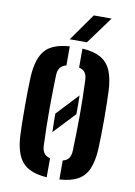

<svg xmlns="http://www.w3.org/2000/svg" viewBox="-87 -824 625 889"><g transform="rotate(10 225.5 -380.0)"><path d="M185.6 -202.8Q185.3 -224.4 184.7 -246.1Q184.2 -267.7 184.2 -289.3L280.1 -391.7Q280.9 -369 280.9 -347.5Q280.9 -326 280.9 -303.8ZM42.2 -162Q40.9 -186.8 40.3 -222.3Q39.7 -257.7 39.7 -297.2Q39.7 -336.6 40.3 -373.6Q40.9 -410.7 42.2 -438.4Q47.2 -524.3 81.5 -563.4Q115.8 -602.6 196.1 -607.7V-518.2Q175.8 -512.8 166.6 -499.8Q157.4 -486.7 156.7 -465.2Q155.5 -430 154.8 -390.1Q154 -350.2 153.9 -307.7Q153.8 -265.2 154.7 -221.8Q155.5 -178.3 157.3 -135.4Q158 -112.9 167.1 -99.7Q176.3 -86.4 196.1 -81.6V7.7Q115.2 2.4 80.8 -37.5Q46.4 -77.4 42.2 -162ZM255.7 7.7V-81.6Q275.8 -86.6 284.4 -99.8Q293.1 -112.9 293.8 -134.7Q295.3 -179.7 296.1 -220.7Q297 -261.8 297.1 -301.5Q297.2 -341.3 296.4 -381.9Q295.5 -422.4 293.8 -466.1Q293.1 -488 284.3 -500.9Q275.6 -513.9 255.7 -518.4V-607.7Q310.6 -604.1 343 -585.4Q375.3 -566.6 390.7 -530.4Q406 -494.3 408.9 -438.4Q410.1 -411.9 410.8 -376.1Q411.6 -340.4 411.6 -301.7Q411.6 -262.9 410.8 -226.5Q410.1 -190.1 408.9 -162Q405.7 -105.5 390.4 -69.3Q375 -33.1 342.7 -14.5Q310.4 4.1 255.7 7.7ZM190.2 -640 280.6 -768H364.6L271 -640Z"/></g></svg>

Font: Big Shoulders Stencil Text Thin
Style: Regular
Weight: 100
Designer: Patric King
Foundry: XO Type Co
Version: Version 2.001